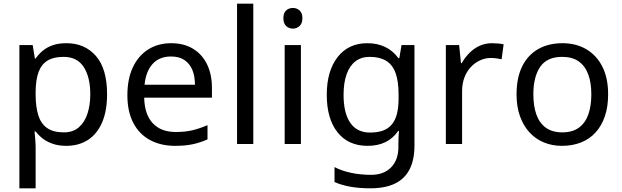

<svg xmlns="http://www.w3.org/2000/svg" viewBox="-20 -780 3368 1040"><path d="M340 -546Q439 -546 499.5 -477Q560 -408 560 -269Q560 -178 532.5 -115.5Q505 -53 455.5 -21.5Q406 10 339 10Q298 10 266 -1Q234 -12 211.5 -29.5Q189 -47 173 -68H167Q169 -51 171 -25Q173 1 173 20V240H85V-536H157L169 -463H173Q189 -486 211.5 -505Q234 -524 265.5 -535Q297 -546 340 -546ZM324 -472Q270 -472 237 -451.5Q204 -431 189 -390Q174 -349 173 -286V-269Q173 -203 187 -157Q201 -111 234.5 -87Q268 -63 326 -63Q375 -63 406.5 -90Q438 -117 453.5 -163.5Q469 -210 469 -270Q469 -362 433.5 -417Q398 -472 324 -472Z M907 -546Q976 -546 1025.5 -516Q1075 -486 1101.5 -431.5Q1128 -377 1128 -304V-251H761Q763 -160 807.5 -112.5Q852 -65 932 -65Q983 -65 1022.5 -74.5Q1062 -84 1104 -102V-25Q1063 -7 1023 1.5Q983 10 928 10Q852 10 793.5 -21Q735 -52 702.5 -113.5Q670 -175 670 -264Q670 -352 699.5 -415Q729 -478 782.5 -512Q836 -546 907 -546ZM906 -474Q843 -474 806.5 -433.5Q770 -393 763 -321H1036Q1036 -367 1022 -401Q1008 -435 979.5 -454.5Q951 -474 906 -474Z M1352 0H1264V-760H1352Z M1610 -536V0H1522V-536ZM1567 -737Q1587 -737 1602.5 -723.5Q1618 -710 1618 -681Q1618 -653 1602.5 -639Q1587 -625 1567 -625Q1545 -625 1530 -639Q1515 -653 1515 -681Q1515 -710 1530 -723.5Q1545 -737 1567 -737Z M1970 -546Q2023 -546 2065.5 -526Q2108 -506 2138 -465H2143L2155 -536H2225V9Q2225 85 2199 136.5Q2173 188 2120 214Q2067 240 1985 240Q1927 240 1878.5 231.5Q1830 223 1792 206V125Q1830 145 1881 156Q1932 167 1990 167Q2059 167 2098.5 126.5Q2138 86 2138 16V-5Q2138 -17 2139 -39.5Q2140 -62 2141 -71H2137Q2109 -30 2067.5 -10Q2026 10 1971 10Q1867 10 1808.5 -63Q1750 -136 1750 -267Q1750 -395 1808.5 -470.5Q1867 -546 1970 -546ZM1982 -472Q1937 -472 1905.5 -448Q1874 -424 1857.5 -378Q1841 -332 1841 -266Q1841 -167 1877.5 -114.5Q1914 -62 1984 -62Q2025 -62 2054 -72.5Q2083 -83 2102 -105.5Q2121 -128 2130 -163Q2139 -198 2139 -246V-267Q2139 -340 2122.5 -385Q2106 -430 2071 -451Q2036 -472 1982 -472Z M2645 -546Q2660 -546 2677.5 -544.5Q2695 -543 2708 -540L2697 -459Q2684 -462 2668.5 -464Q2653 -466 2639 -466Q2608 -466 2580 -453Q2552 -440 2530 -416.5Q2508 -393 2495.5 -360Q2483 -327 2483 -286V0H2395V-536H2467L2477 -438H2481Q2498 -468 2522 -492.5Q2546 -517 2577 -531.5Q2608 -546 2645 -546Z M3274 -269Q3274 -202 3256.5 -150.5Q3239 -99 3206.5 -63Q3174 -27 3127.5 -8.5Q3081 10 3024 10Q2971 10 2926 -8.5Q2881 -27 2848 -63Q2815 -99 2796.5 -150.5Q2778 -202 2778 -269Q2778 -358 2808 -419.5Q2838 -481 2894 -513.5Q2950 -546 3027 -546Q3100 -546 3155.5 -513.5Q3211 -481 3242.5 -419.5Q3274 -358 3274 -269ZM2869 -269Q2869 -206 2885.5 -159.5Q2902 -113 2937 -88Q2972 -63 3026 -63Q3080 -63 3115 -88Q3150 -113 3166.5 -159.5Q3183 -206 3183 -269Q3183 -333 3166 -378Q3149 -423 3114.5 -447.5Q3080 -472 3025 -472Q2943 -472 2906 -418Q2869 -364 2869 -269Z"/></svg>

Font: Noto Sans Georgian
Style: Regular
Weight: 400
Designer: Monotype Design Team, Akaki Razmadze
Foundry: Google LLC
Version: Version 2.002